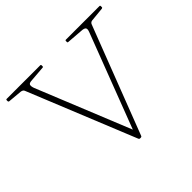

<svg xmlns="http://www.w3.org/2000/svg" viewBox="-168 -942 1151 1151"><g transform="rotate(-45 407.5 -366.5)"><path d="M414 0Q408 0 406 -6L128 -690Q126 -696 120 -699.5Q114 -703 106 -704L17 -712Q11 -713 11 -719V-727Q11 -733 17 -733H301Q307 -733 307 -727V-719Q307 -713 301 -713L201 -705Q179 -704 175.5 -694Q172 -684 179 -664L432 -41L412 -44L650 -667Q658 -688 651 -696Q644 -704 622 -705L519 -713Q513 -713 513 -719V-727Q513 -733 519 -733H803Q809 -733 809 -727V-719Q809 -713 803 -712L711 -703Q704 -702 699 -697.5Q694 -693 692 -686L430 -6Q428 0 422 0Z"/></g></svg>

Font: Hahmlet Thin
Style: Regular
Weight: 250
Version: Version 1.002